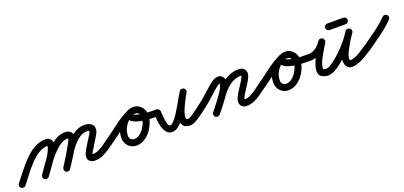

<svg xmlns="http://www.w3.org/2000/svg" viewBox="-18 -1007 3503 1664"><g transform="rotate(-20 1733.0 -175.5)"><path d="M-13 35Q-23 28 -24 15.5Q-25 3 -17 -7Q15 -47 52 -95Q89 -143 132 -187Q175 -231 224 -259Q273 -287 329 -287Q355 -287 370.5 -271Q386 -255 386 -229Q386 -201 370.5 -166.5Q355 -132 332.5 -96.5Q310 -61 286 -29Q262 3 246 27Q246 27 246 27Q246 27 246 27Q239 37 226.5 39.5Q214 42 204 35Q194 28 191.5 15.5Q189 3 196 -7Q210 -26 231.5 -55Q253 -84 274.5 -116.5Q296 -149 311 -179Q326 -209 326 -229Q326 -234 328.5 -230.5Q331 -227 329 -227Q283 -227 240.5 -200Q198 -173 160 -131.5Q122 -90 89 -46Q56 -2 29 31Q22 41 9.5 42Q-3 43 -13 35ZM246 27Q239 37 226.5 39.5Q214 42 204 35Q194 28 191.5 15.5Q189 3 196 -7Q222 -45 255.5 -92.5Q289 -140 328.5 -184.5Q368 -229 413.5 -258Q459 -287 510 -287Q537 -287 556.5 -271Q576 -255 576 -227Q576 -204 560 -169Q544 -134 521 -95.5Q498 -57 476 -24Q454 9 442 28Q436 39 424 41.5Q412 44 401 38Q390 31 387.5 19Q385 7 391 -4Q397 -13 411.5 -35.5Q426 -58 443.5 -87Q461 -116 477.5 -144.5Q494 -173 505 -195Q516 -217 516 -227Q516 -227 510 -227Q480 -227 449 -208.5Q418 -190 389 -160Q360 -130 333 -95.5Q306 -61 284 -28.5Q262 4 246 27Q246 27 246 27Q246 27 246 27ZM442 28Q435 39 423 42Q411 45 401 38Q390 31 387.5 19Q385 7 391 -3Q416 -43 446 -91.5Q476 -140 512.5 -185Q549 -230 593 -259.5Q637 -289 690 -289Q719 -289 745 -273.5Q771 -258 771 -225Q771 -201 757.5 -177.5Q744 -154 732 -134Q732 -134 732 -134Q732 -134 732 -134Q721 -117 710.5 -99.5Q700 -82 690 -65Q690 -65 690 -66Q690 -66 690 -66Q684 -57 676 -44Q668 -31 668 -20Q668 -20 668 -20Q667 -29 663 -27.5Q659 -26 673 -26Q701 -26 727.5 -38.5Q754 -51 778 -68.5Q802 -86 824 -102Q834 -109 846 -106.5Q858 -104 866 -94Q873 -84 870.5 -72Q868 -60 858 -52Q831 -33 801.5 -13Q772 7 740.5 20.5Q709 34 673 34Q648 34 628 21Q608 8 608 -20Q608 -41 618 -60Q628 -79 638 -96Q638 -96 638 -97Q638 -97 638 -97Q649 -114 659.5 -131Q670 -148 680 -165Q680 -165 680 -165Q680 -165 680 -165Q687 -175 699 -193.5Q711 -212 711 -225Q711 -226 702 -227.5Q693 -229 690 -229Q649 -229 612.5 -201Q576 -173 544.5 -131Q513 -89 487 -45.5Q461 -2 442 28Q442 28 442 28Q442 28 442 28Z M816 -60Q809 -70 811.5 -82.5Q814 -95 824 -102Q887 -146 950 -194.5Q1013 -243 1082 -276Q1096 -283 1106.5 -277.5Q1117 -272 1122 -262Q1127 -252 1124 -240Q1121 -228 1108 -222Q1065 -202 1038 -160Q1011 -118 1011 -71Q1011 -51 1023 -38Q1035 -25 1055 -25Q1081 -25 1103.5 -41Q1126 -57 1143 -81.5Q1160 -106 1170 -133Q1180 -160 1180 -183Q1180 -199 1169 -214.5Q1158 -230 1140 -230Q1135 -230 1127.5 -230Q1120 -230 1119 -228Q1119 -228 1119 -228Q1119 -228 1119 -228Q1119 -227 1120.5 -226.5Q1122 -226 1130 -223Q1157 -211 1190.5 -206.5Q1224 -202 1258.5 -201.5Q1293 -201 1322 -201Q1322 -201 1322 -201Q1322 -201 1322 -201Q1334 -201 1343 -192Q1352 -183 1352 -171Q1352 -159 1343 -150Q1334 -141 1322 -141Q1305 -141 1270.5 -141.5Q1236 -142 1195.5 -146.5Q1155 -151 1120.5 -162.5Q1086 -174 1068.5 -194.5Q1051 -215 1063 -248Q1063 -248 1063 -248Q1063 -248 1063 -248Q1071 -273 1094 -281.5Q1117 -290 1140 -290Q1168 -290 1191 -274.5Q1214 -259 1227 -234.5Q1240 -210 1240 -183Q1240 -147 1225.5 -109Q1211 -71 1186 -38.5Q1161 -6 1127.5 14.5Q1094 35 1055 35Q1010 35 980.5 4Q951 -27 951 -71Q951 -136 987.5 -193Q1024 -250 1083 -277Q1096 -283 1107 -277.5Q1118 -272 1122 -262Q1127 -252 1124.5 -240.5Q1122 -229 1109 -223Q1042 -190 980.5 -142.5Q919 -95 858 -52Q848 -45 835.5 -47.5Q823 -50 816 -60Z M1292 -171Q1292 -183 1301 -192Q1310 -201 1322 -201Q1334 -201 1343 -192Q1352 -183 1352 -171Q1352 -163 1353.5 -141Q1355 -119 1358.5 -93Q1362 -67 1369 -48.5Q1376 -30 1387 -30Q1401 -30 1420 -50Q1439 -70 1460 -102Q1481 -134 1501 -168.5Q1521 -203 1538 -233.5Q1555 -264 1566 -280Q1574 -292 1585.5 -293.5Q1597 -295 1607 -290Q1616 -284 1620 -272.5Q1624 -261 1617 -249Q1614 -243 1611 -238Q1608 -233 1604 -227Q1601 -222 1590 -201Q1579 -180 1565.5 -151.5Q1552 -123 1542.5 -95.5Q1533 -68 1533.5 -49.5Q1534 -31 1550 -30Q1551 -30 1550 -30Q1549 -30 1549 -30Q1563 -30 1586 -44.5Q1609 -59 1631.5 -76Q1654 -93 1667 -102Q1677 -109 1689 -106.5Q1701 -104 1709 -94Q1716 -84 1713.5 -72Q1711 -60 1701 -52Q1682 -39 1655.5 -19.5Q1629 0 1601 15Q1573 30 1549 30Q1549 30 1548 30Q1548 30 1548 30Q1508 28 1491.5 9Q1475 -10 1474.5 -40.5Q1474 -71 1484.5 -106Q1495 -141 1510.5 -175Q1526 -209 1541.5 -237Q1557 -265 1565 -279Q1573 -292 1585 -293.5Q1597 -295 1606 -289Q1616 -283 1620 -271.5Q1624 -260 1616 -248Q1602 -225 1583 -190Q1564 -155 1541.5 -117Q1519 -79 1494 -45.5Q1469 -12 1442 9Q1415 30 1387 30Q1354 30 1335 8Q1316 -14 1306.5 -47Q1297 -80 1294.5 -114Q1292 -148 1292 -171Q1292 -171 1292 -171Q1292 -171 1292 -171Z M1657 -60Q1650 -70 1652.5 -82.5Q1655 -95 1665 -102Q1697 -124 1726.5 -149.5Q1756 -175 1785 -201Q1801 -215 1823.5 -235.5Q1846 -256 1870.5 -271Q1895 -286 1919 -286Q1945 -286 1959.5 -267.5Q1974 -249 1974 -224Q1974 -198 1957 -163.5Q1940 -129 1915 -93Q1890 -57 1864.5 -25Q1839 7 1822 28Q1814 38 1801.5 39.5Q1789 41 1780 34Q1770 26 1768.5 13.5Q1767 1 1774 -8Q1787 -25 1810 -53.5Q1833 -82 1857 -114.5Q1881 -147 1897.5 -176.5Q1914 -206 1914 -224Q1914 -227 1913 -228.5Q1912 -230 1915 -228Q1915 -228 1917.5 -227Q1920 -226 1919 -226Q1908 -226 1888.5 -211.5Q1869 -197 1851 -180Q1833 -163 1825 -156Q1795 -129 1764 -102.5Q1733 -76 1699 -52Q1689 -45 1676.5 -47.5Q1664 -50 1657 -60ZM1821 29Q1814 38 1801.5 39.5Q1789 41 1779 33Q1770 26 1768.5 13.5Q1767 1 1775 -9Q1799 -39 1823.5 -70Q1848 -101 1870 -133Q1898 -174 1934 -208.5Q1970 -243 2014 -264Q2058 -285 2110 -285Q2135 -285 2154 -269.5Q2173 -254 2173 -227Q2173 -206 2157.5 -176.5Q2142 -147 2121 -116Q2100 -85 2084.5 -58.5Q2069 -32 2069 -19Q2069 -17 2065.5 -19Q2062 -21 2069 -21Q2097 -21 2124.5 -34.5Q2152 -48 2177.5 -67Q2203 -86 2225 -101Q2235 -109 2247 -106.5Q2259 -104 2266 -94Q2274 -84 2271.5 -72Q2269 -60 2259 -53Q2232 -33 2201.5 -11.5Q2171 10 2137.5 24.5Q2104 39 2069 39Q2043 39 2026 23.5Q2009 8 2009 -19Q2009 -40 2024.5 -70Q2040 -100 2061 -131Q2082 -162 2097.5 -188Q2113 -214 2113 -227Q2113 -227 2113 -227Q2114 -226 2114 -225Q2114 -225 2110 -225Q2068 -225 2033.5 -207Q1999 -189 1970.5 -160.5Q1942 -132 1920 -99Q1897 -66 1872 -34.5Q1847 -3 1821 29Q1821 29 1821 29Q1821 29 1821 29Z M2217 -60Q2210 -70 2212.5 -82.5Q2215 -95 2225 -102Q2288 -146 2351 -194.5Q2414 -243 2483 -276Q2497 -283 2507.5 -277.5Q2518 -272 2523 -262Q2528 -252 2525 -240Q2522 -228 2509 -222Q2466 -202 2439 -160Q2412 -118 2412 -71Q2412 -51 2424 -38Q2436 -25 2456 -25Q2482 -25 2504.5 -41Q2527 -57 2544 -81.5Q2561 -106 2571 -133Q2581 -160 2581 -183Q2581 -199 2570 -214.5Q2559 -230 2541 -230Q2536 -230 2528.5 -230Q2521 -230 2520 -228Q2520 -228 2520 -228Q2520 -228 2520 -228Q2520 -227 2521.5 -226.5Q2523 -226 2531 -223Q2558 -211 2591.5 -206.5Q2625 -202 2659.5 -201.5Q2694 -201 2723 -201Q2723 -201 2723 -201Q2723 -201 2723 -201Q2735 -201 2744 -192Q2753 -183 2753 -171Q2753 -159 2744 -150Q2735 -141 2723 -141Q2706 -141 2671.5 -141.5Q2637 -142 2596.5 -146.5Q2556 -151 2521.5 -162.5Q2487 -174 2469.5 -194.5Q2452 -215 2464 -248Q2464 -248 2464 -248Q2464 -248 2464 -248Q2472 -273 2495 -281.5Q2518 -290 2541 -290Q2569 -290 2592 -274.5Q2615 -259 2628 -234.5Q2641 -210 2641 -183Q2641 -147 2626.5 -109Q2612 -71 2587 -38.5Q2562 -6 2528.5 14.5Q2495 35 2456 35Q2411 35 2381.5 4Q2352 -27 2352 -71Q2352 -136 2388.5 -193Q2425 -250 2484 -277Q2497 -283 2508 -277.5Q2519 -272 2523 -262Q2528 -252 2525.5 -240.5Q2523 -229 2510 -223Q2443 -190 2381.5 -142.5Q2320 -95 2259 -52Q2249 -45 2236.5 -47.5Q2224 -50 2217 -60Z M2712 -141Q2700 -141 2691.5 -150Q2683 -159 2683 -172Q2683 -184 2692 -192.5Q2701 -201 2714 -201Q2721 -201 2728.5 -201Q2736 -201 2743 -202Q2776 -209 2801 -229.5Q2826 -250 2844 -278Q2852 -290 2863.5 -291Q2875 -292 2885 -287Q2894 -281 2898 -270Q2902 -259 2895 -246Q2878 -216 2857.5 -182.5Q2837 -149 2820 -115Q2803 -81 2799 -46Q2797 -35 2798 -35Q2817 -25 2835 -29.5Q2853 -34 2869.5 -45Q2886 -56 2901 -67Q2935 -93 2971 -128Q3007 -163 3039 -201.5Q3071 -240 3093 -276Q3101 -289 3113 -290Q3125 -291 3134 -285Q3144 -278 3148 -267Q3152 -256 3144 -244Q3134 -229 3123.5 -214.5Q3113 -200 3104 -185Q3104 -185 3104 -186Q3105 -186 3105 -186Q3098 -173 3085.5 -151.5Q3073 -130 3061 -106Q3049 -82 3043.5 -60.5Q3038 -39 3045 -27Q3045 -27 3045 -27Q3045 -27 3045 -27Q3045 -27 3045 -27Q3045 -27 3045 -27Q3045 -26 3047.5 -26.5Q3050 -27 3058 -28Q3095 -34 3133 -57Q3171 -80 3202 -102Q3212 -109 3224 -106.5Q3236 -104 3244 -94Q3251 -84 3248.5 -72Q3246 -60 3236 -52Q3222 -43 3197 -27Q3172 -11 3142 4.5Q3112 20 3082.5 28Q3053 36 3028.5 31Q3004 26 2991 1Q2991 1 2991 1Q2991 1 2991 1Q2991 1 2991 1Q2991 1 2991 1Q2979 -23 2982 -51.5Q2985 -80 2997.5 -109Q3010 -138 3025 -165Q3040 -192 3051 -214Q3051 -214 3052 -214Q3052 -215 3052 -215Q3061 -231 3072.5 -247Q3084 -263 3094 -278Q3103 -290 3114.5 -291Q3126 -292 3135 -286Q3145 -280 3148.5 -269Q3152 -258 3145 -246Q3121 -206 3086.5 -164.5Q3052 -123 3013 -85Q2974 -47 2937 -19Q2912 0 2885.5 14.5Q2859 29 2830.5 32Q2802 35 2770 19Q2743 5 2739.5 -23Q2736 -51 2747 -86.5Q2758 -122 2776.5 -158.5Q2795 -195 2813.5 -226Q2832 -257 2843 -276Q2850 -288 2862 -289.5Q2874 -291 2883 -285Q2893 -279 2897.5 -267.5Q2902 -256 2894 -244Q2869 -207 2834.5 -179.5Q2800 -152 2755 -144Q2744 -142 2733.5 -141.5Q2723 -141 2712 -141Q2712 -141 2712 -141Q2712 -141 2712 -141ZM2967 -334Q2955 -334 2946 -343Q2937 -352 2937 -364Q2937 -376 2946 -385Q2955 -394 2967 -394Q3004 -394 3041 -394Q3078 -394 3115 -394Q3115 -394 3115 -394Q3115 -394 3115 -394Q3127 -394 3136 -385Q3145 -376 3145 -364Q3145 -352 3136 -343Q3127 -334 3115 -334Q3078 -334 3041 -334Q3004 -334 2967 -334Q2967 -334 2967 -334Q2967 -334 2967 -334Z M3195 -58Q3187 -68 3189 -80.5Q3191 -93 3202 -100Q3262 -143 3324 -187.5Q3386 -232 3439 -285Q3439 -285 3439 -285Q3439 -285 3439 -285Q3447 -294 3459.5 -294Q3472 -294 3481 -285Q3490 -277 3490 -264.5Q3490 -252 3481 -243Q3427 -188 3363 -142Q3299 -96 3236 -51Q3226 -44 3214 -46Q3202 -48 3195 -58Z"/></g></svg>

Font: FRB American Cursive Guidelines
Style: Bold Italic
Weight: 700
Italic angle: -25°
Version: Version 2.0;Modular Font Editor K font №1